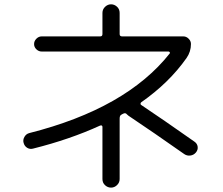

<svg xmlns="http://www.w3.org/2000/svg" viewBox="-20 -817 1040 894"><path d="M133.8 -125Q119.1 -121.1 106.4 -128.9Q93.8 -136.7 89.8 -152.3Q85.9 -166 93.8 -179.7Q101.6 -193.4 116.2 -197.3Q567.4 -311.5 770.5 -568.4Q772.5 -571.3 770 -574.2Q767.6 -577.1 764.6 -577.1H173.8Q160.2 -577.1 149.4 -587.4Q138.7 -597.7 138.7 -611.8Q138.7 -626 149.4 -636.7Q160.2 -647.5 173.8 -647.5H446.3Q457 -647.5 457 -658.2V-756.8Q457 -773.4 469.2 -785.2Q481.4 -796.9 497.1 -796.9Q512.7 -796.9 524.9 -785.6Q537.1 -774.4 537.1 -756.8V-658.2Q537.1 -647.5 548.8 -647.5H834Q847.7 -647.5 858.4 -636.7Q869.1 -626 869.1 -612.3Q869.1 -576.2 848.6 -546.9Q767.6 -431.6 637.7 -340.8Q634.8 -338.9 634.3 -334.5Q633.8 -330.1 637.7 -328.1Q734.4 -263.7 885.7 -157.2Q898.4 -148.4 900.4 -133.8Q902.3 -119.1 892.1 -106.9Q881.8 -94.7 866.2 -92.8Q850.6 -90.8 837.9 -99.6Q696.3 -199.2 578.1 -278.3Q575.2 -280.3 571.3 -284.2Q564.5 -293 554.7 -288.1Q552.7 -287.1 548.8 -285.2Q544.9 -283.2 543.9 -282.2Q537.1 -278.3 537.1 -264.6V-262.7V16.6Q537.1 33.2 524.9 44.9Q512.7 56.6 497.1 56.6Q481.4 56.6 469.2 45.4Q457 34.2 457 16.6V-225.6Q457 -235.4 446.3 -232.4Q305.7 -168 133.8 -125Z"/></svg>

Font: Rounded-X Mgen+ 1m regular
Style: Regular
Weight: 400
Designer: [Source Han Sans]
Ryoko NISHIZUKA  (kana & ideographs); Paul D. Hunt (Latin, Greek & Cyrillic); Wenlong ZHANG  (bopomofo
Version: Version 1.059.20150602